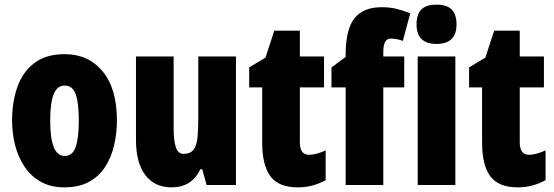

<svg xmlns="http://www.w3.org/2000/svg" viewBox="-20 -796 2385 826"><path d="M483 -278Q483 -225 471.5 -173.5Q460 -122 434 -80.5Q408 -39 364.5 -14.5Q321 10 257 10Q198 10 155.5 -14Q113 -38 85.5 -79Q58 -120 45 -171.5Q32 -223 32 -278Q32 -358 55 -422.5Q78 -487 128 -525Q178 -563 259 -563Q360 -563 421.5 -489Q483 -415 483 -278ZM196 -276Q196 -125 258 -125Q292 -125 305.5 -163.5Q319 -202 319 -278Q319 -354 305.5 -391Q292 -428 258 -428Q226 -428 211 -391Q196 -354 196 -276Z M995 -553V0H869L850 -68H842Q823 -29 792.5 -9.5Q762 10 718 10Q645 10 605 -43Q565 -96 565 -193V-553H727V-246Q727 -191 736.5 -162.5Q746 -134 770 -134Q799 -134 812.5 -152Q826 -170 829.5 -203Q833 -236 833 -280V-553Z M1310 -130Q1325 -130 1343 -135Q1361 -140 1381 -149V-21Q1354 -6 1324.5 2Q1295 10 1261 10Q1179 10 1143.5 -37.5Q1108 -85 1108 -182V-420H1052V-506L1122 -548L1160 -664H1270V-553H1374V-420H1270V-184Q1270 -130 1310 -130Z M1719 -420H1629V0H1467V-420H1406V-506L1467 -551V-560Q1467 -670 1505 -717.5Q1543 -765 1622 -765Q1655 -765 1681.5 -759Q1708 -753 1745 -739L1713 -620Q1700 -625 1687 -627.5Q1674 -630 1661 -630Q1629 -630 1629 -573V-553H1719Z M1858 -776Q1903 -776 1923.5 -754.5Q1944 -733 1944 -691Q1944 -607 1858 -607Q1772 -607 1772 -691Q1772 -734 1792.5 -755Q1813 -776 1858 -776ZM1939 -553V0H1777V-553Z M2256 -130Q2271 -130 2289 -135Q2307 -140 2327 -149V-21Q2300 -6 2270.5 2Q2241 10 2207 10Q2125 10 2089.5 -37.5Q2054 -85 2054 -182V-420H1998V-506L2068 -548L2106 -664H2216V-553H2320V-420H2216V-184Q2216 -130 2256 -130Z"/></svg>

Font: Noto Sans Lao UI ExtCond Blk
Style: Regular
Weight: 900
Width: 2
Designer: Monotype Design Team
Foundry: Monotype Imaging Inc.
Version: Version 2.000; ttfautohint (v1.8.4.7-5d5b)